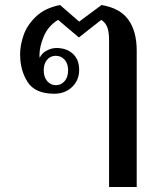

<svg xmlns="http://www.w3.org/2000/svg" viewBox="-20 -584 654 764"><path d="M414 -424Q414 -455 407.5 -474Q401 -493 383 -505L294 -435L211 -505Q172 -481 154.5 -440Q137 -399 137 -363L138 -354Q146 -372 165.5 -382.5Q185 -393 204 -393Q245 -393 270 -370Q295 -347 295 -306Q295 -265 267 -238Q239 -211 196 -211Q120 -211 90 -257.5Q60 -304 60 -368Q60 -403 73.5 -443Q87 -483 122.5 -517.5Q158 -552 219 -564L295 -498L384 -564Q457 -552 490.5 -506Q524 -460 524 -382V160H414ZM251 -304Q251 -331 237 -346.5Q223 -362 202 -362Q181 -362 167.5 -346.5Q154 -331 154 -304Q154 -277 168 -261Q182 -245 202 -245Q223 -245 237 -261Q251 -277 251 -304Z"/></svg>

Font: Trirong Medium
Style: Regular
Weight: 500
Designer: Katatrad Team
Foundry: CadsonDemak
Version: Version 1.001